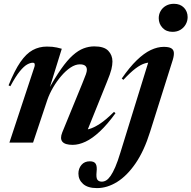

<svg xmlns="http://www.w3.org/2000/svg" viewBox="-20 -750 1007 1010"><path d="M34.5 -296.5 25 -301Q56.5 -379 87.2 -423.5Q118 -468 152 -486.5Q186 -505 226.5 -505Q242.5 -505 255 -503.8Q267.5 -502.5 279.2 -500Q291 -497.5 305 -493.5L235 -268L229.5 -269Q269 -341 301.5 -387.2Q334 -433.5 363 -459.2Q392 -485 419.8 -495.5Q447.5 -506 476 -506Q527.5 -506 549.5 -483Q571.5 -460 571.5 -426.5Q571.5 -408.5 566 -385.5Q560.5 -362.5 542.5 -319L431 -42.5L403.5 -66.5Q423 -64.5 448 -71Q473 -77.5 505.5 -98.8Q538 -120 579.5 -161.5L587.5 -154.5Q544 -94.5 504.5 -57.8Q465 -21 429.5 -4.5Q394 12 362.5 12Q322 12 308.2 -4.5Q294.5 -21 307.5 -53.5L413 -311Q427 -345 432 -359.5Q437 -374 437 -382.5Q437 -397 428 -404.2Q419 -411.5 400 -411.5Q376.5 -411.5 351.2 -394.8Q326 -378 302.2 -350.2Q278.5 -322.5 259.5 -290Q240.5 -257.5 229.5 -226L154 0H29.5L161.5 -399.5Q164 -408.5 162.2 -414.2Q160.5 -420 152.5 -420Q139.5 -420 122.8 -410.8Q106 -401.5 84.2 -375Q62.5 -348.5 34.5 -296.5ZM815 -654.5Q815 -675 825 -692.2Q835 -709.5 853 -719.8Q871 -730 895 -730Q928 -730 947.5 -709.8Q967 -689.5 967 -660Q967 -639.5 957 -621.8Q947 -604 929.2 -593.2Q911.5 -582.5 887.5 -582.5Q854.5 -582.5 834.8 -603.8Q815 -625 815 -654.5ZM769.5 -56.5Q738.5 43 693.5 108.8Q648.5 174.5 596.2 207Q544 239.5 490 239.5Q441.5 239.5 417 217.5Q392.5 195.5 392.5 163Q392.5 136.5 408.5 117.5Q424.5 98.5 452.5 98.5Q475.5 98.5 483.5 111.8Q491.5 125 488 155Q485 185 492.2 195.2Q499.5 205.5 515.5 205.5Q527.5 205.5 538.8 198.8Q550 192 561.8 175.2Q573.5 158.5 586.5 128.5Q599.5 98.5 613.5 52L768.5 -449.5L788.5 -420.5Q766 -423.5 743.2 -417Q720.5 -410.5 693.2 -390Q666 -369.5 629 -330L620.5 -337Q661.5 -396.5 699.5 -433.2Q737.5 -470 773 -486.8Q808.5 -503.5 841.5 -503.5Q868 -503.5 880.5 -496.2Q893 -489 894.5 -474Q896 -459 889 -435.5Z"/></svg>

Font: Newsreader 60pt SemiBold
Style: Italic
Weight: 600
Italic angle: -17°
Designer: Hugues Gentile
Foundry: Production Type
Version: Version 1.003